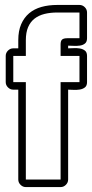

<svg xmlns="http://www.w3.org/2000/svg" viewBox="-20 -719 369 769"><path d="M252.9 -536.1V-525.4Q261.7 -525.4 274.7 -526.1Q287.6 -526.9 299.6 -524.9Q311.5 -522.9 320.1 -516.4Q328.6 -509.8 328.6 -495.1V-390.1Q328.6 -375.5 320.1 -368.9Q311.5 -362.3 299.6 -360.4Q287.6 -358.4 274.7 -359.1Q261.7 -359.9 252.9 -359.9V0Q252.9 12.2 243.9 21.2Q234.9 30.3 222.7 30.3H83.5Q71.3 30.3 62.3 21.2Q53.2 12.2 53.2 0V-359.9H33.2Q21 -359.9 12 -368.9Q2.9 -377.9 2.9 -390.1V-495.1Q2.9 -507.3 12 -516.4Q21 -525.4 33.2 -525.4H53.2V-558.1Q53.2 -595.2 64.7 -621.8Q76.2 -648.4 96.7 -665.8Q117.2 -683.1 146 -691.2Q174.8 -699.2 209.5 -699.2H298.3Q310.5 -699.2 319.6 -690.2Q328.6 -681.2 328.6 -668.9V-565.9Q328.6 -551.3 320.3 -544.7Q312 -538.1 300 -536.4Q288.1 -534.7 275.1 -535.4Q262.2 -536.1 252.9 -536.1ZM222.7 -541Q222.7 -555.7 229 -560.8Q235.4 -565.9 249.5 -565.9H298.3V-668.9H209.5Q181.2 -668.9 158 -663.1Q134.8 -657.2 118.2 -644.3Q101.6 -631.3 92.5 -610.1Q83.5 -588.9 83.5 -558.1V-495.1H33.2V-390.1H83.5V0H222.7V-390.1H298.3V-495.1H222.7Z"/></svg>

Font: Akaash Gobhi Outlined
Style: Regular
Weight: 400
Designer: Kulbir Singh Thind, MD
Foundry: Punjab Online
Version: Version 1.200